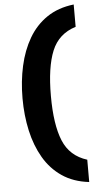

<svg xmlns="http://www.w3.org/2000/svg" viewBox="-63 -788 534 1045"><g transform="rotate(-5 204.0 -265.0)"><path d="M59 -265Q59 -358 77.5 -441.5Q96 -525 134.5 -591Q173 -657 234 -698.5Q295 -740 381 -750V-628Q287 -599 250.5 -510.5Q214 -422 214 -265Q214 -108 250.5 -19.5Q287 69 381 98V220Q295 210 234 168.5Q173 127 134.5 61Q96 -5 77.5 -88.5Q59 -172 59 -265Z"/></g></svg>

Font: Georama Extended
Style: Bold
Weight: 700
Width: 7
Designer: Jean-Baptiste Levee
Foundry: Production Type
Version: Version 1.000